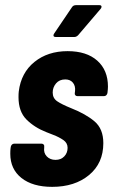

<svg xmlns="http://www.w3.org/2000/svg" viewBox="-20 -720 440 747"><path d="M20 -122Q20 -135 21 -142L22 -149Q23 -154 26.5 -157.5Q30 -161 35 -161H142Q147 -161 150 -157.5Q153 -154 152 -149V-146Q149 -125 162 -111.5Q175 -98 196 -98Q217 -98 230 -111.5Q243 -125 243 -145Q243 -164 226 -175.5Q209 -187 188 -195Q167 -203 160 -206Q114 -224 83 -255Q52 -286 52 -342Q52 -356 53 -364Q62 -437 114 -479Q166 -521 243 -521Q317 -521 358.5 -484Q400 -447 400 -383Q400 -374 398 -358Q397 -353 393.5 -349.5Q390 -346 385 -346H281Q276 -346 273 -349.5Q270 -353 271 -358L272 -366Q274 -386 263.5 -398.5Q253 -411 234 -411Q211 -411 198 -395.5Q185 -380 185 -360Q185 -338 202.5 -326Q220 -314 257 -299Q313 -277 347.5 -248Q382 -219 382 -163Q382 -85 326.5 -39Q271 7 183 7Q107 7 63.5 -27.5Q20 -62 20 -122ZM188 -582Q188 -586 191 -590L260 -692Q265 -700 276 -700H366Q375 -700 375 -694Q375 -689 371 -685L284 -583Q277 -576 269 -576H198Q188 -576 188 -582Z"/></svg>

Font: Barlow Condensed
Style: Bold Italic
Weight: 700
Width: 3
Italic angle: -7°
Designer: Jeremy Tribby
Foundry: Tribby Type
Version: Version 1.408